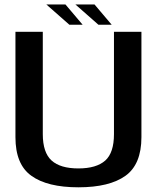

<svg xmlns="http://www.w3.org/2000/svg" viewBox="-20 -814 700 839"><path d="M322.5 4.5C413.5 4.5 482 -12.5 528.5 -46C574.5 -79 598 -135.5 598 -214.5V-675H478V-228C478 -174 465.5 -135.5 440 -112.5C414 -89.5 375 -78 322.5 -78C270 -78 231 -89.5 205.5 -112.5C180 -135.5 167 -174 167 -228V-675H47.5V-214.5C47.5 -135.5 70.5 -79 117 -46C163 -12.5 232 4.5 322.5 4.5ZM283 -706H341L266 -794.5H182.5ZM410 -706H468L393 -794.5H309.5Z"/></svg>

Font: Anybody Medium
Style: Regular
Weight: 500
Designer: Tyler Finck
Foundry: Etcetera Type Company
Version: Version 1.110